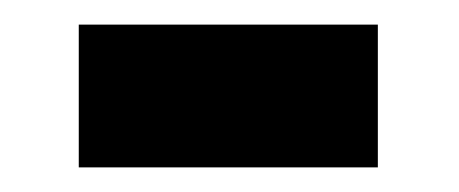

<svg xmlns="http://www.w3.org/2000/svg" viewBox="-20 -307 373 156"><path d="M287 -171V-287H44V-171Z"/></svg>

Font: XITS Math
Style: Bold
Weight: 700
Designer: MicroPress Inc., with final additions and corrections provided by Coen Hoffman, Elsevier (retired)
Version: Version 1.105